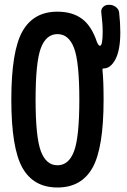

<svg xmlns="http://www.w3.org/2000/svg" viewBox="-20 -790 540 819"><path d="M295.9 -585Q273.4 -644.5 225.1 -644.5Q176.8 -644.5 154.3 -585Q131.8 -525.4 131.8 -365.2Q131.8 -205.1 154.3 -145Q176.8 -85 225.1 -85Q273.4 -85 295.9 -145Q318.4 -205.1 318.4 -365.2Q318.4 -525.4 295.9 -585ZM224.6 -740.2Q289.1 -740.2 330.1 -709.5Q371.1 -678.7 393.6 -610.4Q395.5 -605.5 399.4 -599.6Q403.3 -594.7 406.2 -594.7Q418 -594.7 418 -655.3Q418 -688.5 412.1 -736.3Q410.2 -750 419.4 -759.8Q428.7 -769.5 443.4 -769.5H447.3Q461.9 -769.5 474.6 -759.8Q487.3 -750 488.3 -735.4Q493.2 -692.4 493.2 -652.3Q493.2 -577.1 472.7 -537.6Q452.1 -498 421.9 -498H420.9Q417 -498 417 -492.2Q421.9 -446.3 421.9 -365.2Q421.9 -158.2 374.5 -74.2Q327.1 9.8 225.1 9.8Q123 9.8 75.7 -74.2Q28.3 -158.2 28.3 -365.2Q28.3 -572.3 75.7 -656.2Q123 -740.2 224.6 -740.2Z"/></svg>

Font: Rounded-L Mgen+ 1m medium
Style: Regular
Weight: 500
Designer: [Source Han Sans]
Ryoko NISHIZUKA  (kana & ideographs); Paul D. Hunt (Latin, Greek & Cyrillic); Wenlong ZHANG  (bopomofo
Version: Version 1.059.20150602